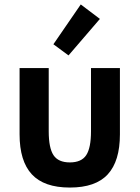

<svg xmlns="http://www.w3.org/2000/svg" viewBox="-20 -830 628 863"><path d="M294 13Q178 13 123 -46.5Q68 -106 68 -226V-524H199V-240Q199 -165 220.5 -132.5Q242 -100 294 -100Q346 -100 367.5 -132.5Q389 -165 389 -240V-524H519V-226Q519 -106 464.5 -46.5Q410 13 294 13ZM288 -581 220 -631 343 -810 429 -745Z"/></svg>

Font: Ubuntu Sans
Style: Bold
Weight: 700
Designer: Dalton Maag Ltd
Foundry: Dalton Maag Ltd
Version: Version 1.006; ttfautohint (v1.8.4.7-5d5b)